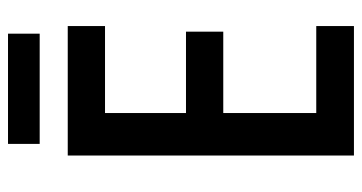

<svg xmlns="http://www.w3.org/2000/svg" viewBox="-232 -671 903 479"><g transform="rotate(-90 219.5 -431.5)"><path d="M100 -784H375V-863H100ZM71 0H394V-94H177V-326H380V-419H177V-621H394V-714H71Z"/></g></svg>

Font: Kathrein 67 Medium Condensed
Style: Regular
Weight: 500
Width: 3
Designer: Lazydogs Typefoundry, based on Open Sans by Ascender Corporation
Foundry: Lazydogs Typefoundry
Version: Version 1.003;PS 001.003;hotconv 1.0.88;makeotf.lib2.5.64775